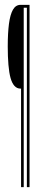

<svg xmlns="http://www.w3.org/2000/svg" viewBox="-20 -695 159 793"><path d="M67 78V-329H65Q50 -329 39.8 -340.2Q29.5 -351.5 23.5 -373.2Q17.5 -395 14.8 -427.8Q12 -460.5 12 -503Q12 -558 17 -596.5Q22 -635 33.5 -655Q45 -675 65 -675H102V78H91V-663H78V78Z"/></svg>

Font: Anybody UltraCondensed Thin
Style: Regular
Weight: 100
Width: 1
Designer: Tyler Finck
Foundry: Etcetera Type Company
Version: Version 1.110